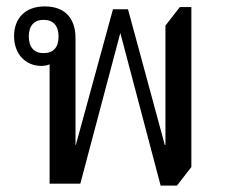

<svg xmlns="http://www.w3.org/2000/svg" viewBox="-20 -574 703 600"><path d="M482 6H533L578 -52V-552H542L497 -494V-121H495L380 -545H333L217 -121H216V-454C216 -523 177 -554 120 -554C59 -554 24 -517 24 -461C24 -403 62 -368 109 -368C119 -368 128 -370 135 -373V0H231L356 -471ZM116 -408C87 -408 70 -426 70 -460C70 -494 87 -512 116 -512C146 -512 163 -494 163 -460C163 -426 147 -408 116 -408Z"/></svg>

Font: Noto Serif Thai SemiCondensed
Style: Regular
Weight: 400
Width: 4
Designer: Monotype Design Team
Foundry: Monotype Imaging Inc.
Version: Version 2.002